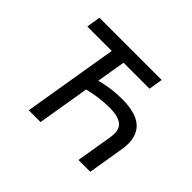

<svg xmlns="http://www.w3.org/2000/svg" viewBox="-153 -968 1210 1210"><g transform="rotate(45 452.0 -363.5)"><path d="M104 -634.2 119 -727.3H673.7L658.4 -634.2H426.8L394.5 -441.4Q437.5 -453.1 484 -459.7Q530.5 -466.3 584.9 -466.3Q644.2 -466.3 689.6 -453.8Q735.1 -441.4 763.8 -414.2Q792.6 -387.1 803.6 -344.1Q814.6 -301.1 804.3 -240.1L764.6 0H659.4L699.2 -240.1Q712 -315.7 676.5 -343.8Q640.6 -372.2 569.6 -372.2Q546.2 -372.2 521.5 -370.6Q496.8 -369 472.3 -365.8Q447.8 -362.6 424.2 -358.1Q400.6 -353.7 379.3 -348L321.4 0H216.3L321.7 -634.2Z"/></g></svg>

Font: Inter P Medium
Style: Italic
Weight: 500
Italic angle: 9.39999°
Designer: Rasmus Andersson
Foundry: rsms
Version: Version 3.018;git-588b23468